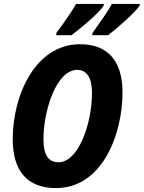

<svg xmlns="http://www.w3.org/2000/svg" viewBox="-20 -951 734 981"><path d="M267 -771H345C398 -811 487 -885 510 -923L511 -931H369C348 -894 308 -836 268 -783ZM451 -771H532C582 -809 669 -886 694 -923V-931H552C531 -893 491 -836 453 -783ZM266 10C505 10 606 -269 606 -478C606 -634 536 -725 389 -725C159 -725 45 -462 45 -240C45 -79 118 10 266 10ZM279 -122C229 -122 202 -157 202 -240C202 -384 267 -594 375 -594C424 -594 450 -552 450 -477C450 -319 381 -122 279 -122Z"/></svg>

Font: Noto Sans Display SemiCondensed Extra
Style: Italic
Weight: 800
Width: 4
Italic angle: -12°
Designer: Monotype Design Team
Foundry: Monotype Imaging Inc.
Version: Version 1.900